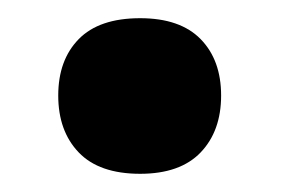

<svg xmlns="http://www.w3.org/2000/svg" viewBox="-20 -385 309 211"><path d="M134 -194Q89 -194 66.5 -217.5Q44 -241 44 -280Q44 -319 66.5 -342Q89 -365 134 -365Q178 -365 200.5 -342Q223 -319 223 -280Q223 -241 200.5 -217.5Q178 -194 134 -194Z"/></svg>

Font: Cazoo Sans SemiBold
Style: Regular
Weight: 600
Designer: Jonathan Barnbrook, Julián Moncada
Foundry: Barnbrook Fonts
Version: Version 2.000;Glyphs 3.2.3 (3260)